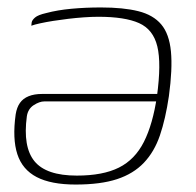

<svg xmlns="http://www.w3.org/2000/svg" viewBox="-20 -489 525 515"><path d="M251 -469Q311 -469 351 -459Q391 -449 412.5 -423.5Q434 -398 438.5 -351Q443 -304 433 -231Q424 -170 409 -126Q394 -82 366 -52.5Q338 -23 294 -8.5Q250 6 183 6Q117 6 78.5 -14Q40 -34 26.5 -75.5Q13 -117 22 -182Q25 -201 33.5 -213Q42 -225 57 -231Q72 -237 93 -237H418Q417 -228 414 -222.5Q411 -217 398 -217H99Q86 -217 70.5 -207Q55 -197 52 -177Q41 -95 72.5 -56.5Q104 -18 186 -18Q256 -18 299 -39.5Q342 -61 366 -108.5Q390 -156 401 -231Q413 -319 402 -364.5Q391 -410 353 -427Q315 -444 244 -444Q226 -444 205 -442.5Q184 -441 163 -438.5Q142 -436 123 -433Q104 -430 88 -426.5Q72 -423 64 -420L65 -429Q66 -435 74 -442Q82 -449 104 -454Q134 -462 171.5 -465.5Q209 -469 251 -469Z"/></svg>

Font: Genos ExtraLight
Style: Italic
Weight: 250
Italic angle: -8°
Designer: Robert E. Leuschke
Foundry: Robert E. Leuschke
Version: Version 1.010